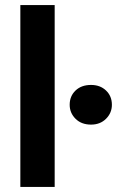

<svg xmlns="http://www.w3.org/2000/svg" viewBox="-20 -735 491 755"><path d="M60 0V-715H195V0ZM338 -245Q300 -245 277 -268Q254 -291 254 -323Q254 -357 277 -379Q300 -401 338 -401Q374 -401 397 -379Q420 -357 420 -323Q420 -291 397 -268Q374 -245 338 -245Z"/></svg>

Font: DM Sans 28pt
Style: Bold
Weight: 700
Version: Version 4.004;gftools[0.9.30]